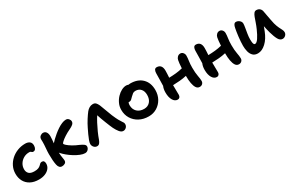

<svg xmlns="http://www.w3.org/2000/svg" viewBox="123 -1570 3987 2632"><g transform="rotate(-30 2116.5 -254.0)"><path d="M284 9Q206 9 151.5 -20Q97 -49 68.5 -100.5Q40 -152 40 -220Q40 -281 65.5 -334.5Q91 -388 135.5 -428Q180 -468 238 -490.5Q296 -513 361 -513Q402 -513 428.5 -493.5Q455 -474 455 -432Q455 -402 442 -381.5Q429 -361 406 -361Q392 -361 386 -366.5Q380 -372 373 -377.5Q366 -383 349 -383Q299 -383 259 -359.5Q219 -336 196 -298Q173 -260 173 -214Q173 -172 199 -146Q225 -120 285 -120Q325 -120 347.5 -129.5Q370 -139 383 -152Q396 -165 406.5 -174.5Q417 -184 435 -184Q476 -184 476 -132Q476 -91 451 -59Q426 -27 382.5 -9Q339 9 284 9Z M647 10Q599 10 585.5 -52Q572 -114 572 -225Q572 -263 577 -317Q582 -371 582 -416Q582 -424 581.5 -433.5Q581 -443 581 -452Q581 -485 602.5 -502Q624 -519 647 -519Q679 -519 696 -494Q713 -469 713 -429Q713 -405 710.5 -377Q708 -349 705 -320Q720 -338 746 -363Q772 -388 805 -415.5Q838 -443 873.5 -466.5Q909 -490 944 -504.5Q979 -519 1009 -519Q1035 -519 1052 -499.5Q1069 -480 1069 -458Q1069 -432 1046.5 -413Q1024 -394 993 -380Q938 -354 897.5 -327.5Q857 -301 834.5 -280Q812 -259 812 -251Q812 -242 836.5 -220Q861 -198 903 -172.5Q945 -147 997 -126Q1027 -113 1053 -96Q1079 -79 1079 -57Q1079 -31 1059.5 -9.5Q1040 12 1010 12Q978 12 936 -5Q894 -22 850 -49Q806 -76 768 -108Q730 -140 705 -169Q702 -172 700 -175Q703 -123 709 -91.5Q715 -60 715 -43Q715 -16 694 -3Q673 10 647 10Z M1201 12Q1172 12 1152 -10.5Q1132 -33 1132 -62Q1132 -83 1144.5 -117Q1157 -151 1175.5 -191.5Q1194 -232 1214 -272Q1240 -326 1273.5 -378.5Q1307 -431 1333 -464Q1353 -489 1379 -504Q1405 -519 1434 -519Q1464 -519 1480.5 -502.5Q1497 -486 1512 -453Q1529 -413 1547.5 -358.5Q1566 -304 1587 -254Q1614 -191 1631 -160.5Q1648 -130 1662 -110Q1673 -95 1678.5 -84.5Q1684 -74 1684 -58Q1684 -30 1664 -10Q1644 10 1617 10Q1586 10 1559.5 -22.5Q1533 -55 1511 -100Q1502 -119 1489 -150Q1476 -181 1462 -217.5Q1448 -254 1434.5 -290Q1421 -326 1412 -356Q1388 -319 1360.5 -267.5Q1333 -216 1307.5 -159Q1282 -102 1264 -50Q1253 -21 1238.5 -4.5Q1224 12 1201 12Z M2020 12Q1936 12 1871.5 -22.5Q1807 -57 1770.5 -117Q1734 -177 1734 -254Q1734 -307 1755.5 -353.5Q1777 -400 1811 -435.5Q1845 -471 1884 -491Q1923 -511 1958 -511Q1977 -511 1991 -504Q2006 -507 2020 -507Q2140 -507 2208 -440Q2276 -373 2276 -258Q2276 -181 2242 -120Q2208 -59 2150 -23.5Q2092 12 2020 12ZM1865 -253Q1865 -187 1906 -148Q1947 -109 2015 -109Q2074 -109 2109.5 -149Q2145 -189 2145 -256Q2145 -315 2114.5 -349.5Q2084 -384 2032 -384Q2006 -384 1989.5 -372Q1973 -360 1953 -340Q1931 -318 1919 -306.5Q1907 -295 1884 -295Q1879 -295 1874 -296Q1865 -275 1865 -253Z M2478 11Q2433 11 2405.5 -35Q2378 -81 2378 -157Q2378 -188 2383 -212Q2388 -236 2396 -253Q2397 -304 2398.5 -354.5Q2400 -405 2400 -448Q2400 -477 2410.5 -498Q2421 -519 2446 -519Q2487 -519 2508 -493Q2529 -467 2529 -418Q2529 -396 2527.5 -367Q2526 -338 2524 -308Q2578 -309 2633 -314.5Q2688 -320 2738 -333Q2740 -376 2743.5 -406Q2747 -436 2751 -457Q2756 -483 2775 -501.5Q2794 -520 2820 -520Q2846 -520 2863 -499.5Q2880 -479 2880 -452Q2880 -416 2873 -371.5Q2866 -327 2866 -268Q2866 -188 2876.5 -135Q2887 -82 2887 -48Q2887 -23 2870 -6Q2853 11 2826 11Q2792 11 2772.5 -18.5Q2753 -48 2744 -98Q2735 -148 2735 -210V-216Q2684 -204 2628 -199Q2572 -194 2519 -193Q2519 -150 2520 -112.5Q2521 -75 2521 -39Q2521 -18 2509 -3.5Q2497 11 2478 11Z M3098 11Q3053 11 3025.5 -35Q2998 -81 2998 -157Q2998 -188 3003 -212Q3008 -236 3016 -253Q3017 -304 3018.5 -354.5Q3020 -405 3020 -448Q3020 -477 3030.5 -498Q3041 -519 3066 -519Q3107 -519 3128 -493Q3149 -467 3149 -418Q3149 -396 3147.5 -367Q3146 -338 3144 -308Q3198 -309 3253 -314.5Q3308 -320 3358 -333Q3360 -376 3363.5 -406Q3367 -436 3371 -457Q3376 -483 3395 -501.5Q3414 -520 3440 -520Q3466 -520 3483 -499.5Q3500 -479 3500 -452Q3500 -416 3493 -371.5Q3486 -327 3486 -268Q3486 -188 3496.5 -135Q3507 -82 3507 -48Q3507 -23 3490 -6Q3473 11 3446 11Q3412 11 3392.5 -18.5Q3373 -48 3364 -98Q3355 -148 3355 -210V-216Q3304 -204 3248 -199Q3192 -194 3139 -193Q3139 -150 3140 -112.5Q3141 -75 3141 -39Q3141 -18 3129 -3.5Q3117 11 3098 11Z M3747 12Q3697 12 3669 -16.5Q3641 -45 3630 -89Q3619 -133 3619 -180Q3619 -209 3621.5 -246.5Q3624 -284 3628.5 -321.5Q3633 -359 3638 -391.5Q3643 -424 3647 -443Q3659 -514 3697 -514Q3727 -514 3751.5 -492.5Q3776 -471 3776 -443Q3776 -422 3769 -381Q3762 -340 3754.5 -293.5Q3747 -247 3747 -207Q3747 -187 3749 -167Q3751 -147 3757 -133.5Q3763 -120 3776 -120Q3802 -120 3832.5 -165Q3863 -210 3895 -283Q3915 -328 3929 -369.5Q3943 -411 3955 -443.5Q3967 -476 3982 -495Q3997 -514 4019 -514Q4054 -514 4075 -494Q4096 -474 4100 -441Q4105 -414 4112 -375.5Q4119 -337 4126.5 -299Q4134 -261 4140 -235Q4154 -185 4169.5 -153.5Q4185 -122 4196 -100.5Q4207 -79 4207 -59Q4207 -31 4186.5 -11Q4166 9 4139 9Q4099 9 4074 -36Q4049 -81 4027 -160Q4020 -187 4013 -215Q4006 -243 4001 -271Q3995 -256 3989 -239.5Q3983 -223 3976 -205Q3937 -104 3874.5 -46Q3812 12 3747 12Z"/></g></svg>

Font: Shantell Sans Normal
Style: Regular
Weight: 600
Designer: Stephen Nixon, Anya Danilova, Shantell Martin
Foundry: Arrow Type
Version: Version 1.009;[a7da0bfa3]